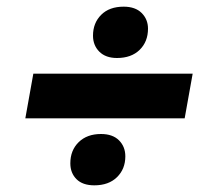

<svg xmlns="http://www.w3.org/2000/svg" viewBox="-20 -622 622 576"><path d="M56 -267 80 -401H558L534 -267ZM263 -66Q228 -66 209.5 -84.5Q191 -103 191 -132Q191 -171 216 -195.5Q241 -220 283 -220Q318 -220 337 -201Q356 -182 356 -153Q356 -115 331 -90.5Q306 -66 263 -66ZM331 -448Q297 -448 278 -467Q259 -486 259 -515Q259 -553 283.5 -577.5Q308 -602 351 -602Q386 -602 405 -583Q424 -564 424 -536Q424 -497 399 -472.5Q374 -448 331 -448Z"/></svg>

Font: Gantari ExtraBold
Style: Italic
Weight: 800
Italic angle: -10°
Designer: Anugrah Pasau
Foundry: Lafontype
Version: Version 1.000